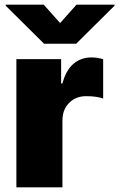

<svg xmlns="http://www.w3.org/2000/svg" viewBox="-20 -797 507 817"><path d="M49.7 0V-545.5H240.1V-441.8H245.7Q260.3 -497.9 292.3 -525.2Q324.2 -552.6 369.3 -552.6Q393.8 -552.6 419 -545.1V-377.8Q390.3 -387.8 346.6 -387.8Q302.6 -387.8 274.1 -359.2Q245.7 -330.6 245.7 -284.1V0ZM166.2 -777 235.8 -698.9 305.4 -777H467.3V-772.7L304 -610.8H167.6L4.3 -772.7V-777Z"/></svg>

Font: Karasuma Gothic
Style: Black
Weight: 900
Designer: Rasmus Andersson / Ryoko Nishizuka
Foundry: Genbu
Version: Version 1.00